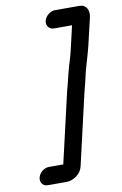

<svg xmlns="http://www.w3.org/2000/svg" viewBox="-98 -808 644 1013"><g transform="rotate(-10 224.0 -301.5)"><path d="M249 -659H346L318 -538C315 -524 310 -506 304 -485C290 -441 279 -397 268 -351C262 -330 257 -308 252 -286L173 56H96C70 56 44 77 38 103C32 129 48 150 74 150H176C213 149 252 121 261 83L346 -286C351 -307 356 -328 362 -349C367 -370 371 -391 377 -413C387 -450 404 -504 412 -538L446 -683C455 -720 439 -753 402 -753H271C246 -753 219 -731 213 -706C207 -681 224 -659 249 -659Z"/></g></svg>

Font: Electronic
Style: ExBlkIt
Weight: 900
Version: Version 1.011